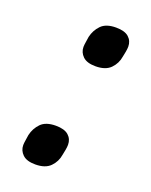

<svg xmlns="http://www.w3.org/2000/svg" viewBox="-109 -593 526 667"><g transform="rotate(20 154.0 -259.5)"><path d="M103 12Q71 12 56 -2.5Q41 -17 41 -37Q41 -44 43 -56Q45 -68 46 -76Q52 -102 70 -120.5Q88 -139 125 -139Q157 -139 172 -125.5Q187 -112 187 -91Q187 -83 185 -72Q183 -61 181 -52Q177 -26 158.5 -7Q140 12 103 12ZM183 -380Q151 -380 136 -394.5Q121 -409 121 -429Q121 -436 123 -448Q125 -460 126 -468Q132 -494 150 -512.5Q168 -531 205 -531Q237 -531 252 -517.5Q267 -504 267 -483Q267 -475 265 -464Q263 -453 261 -444Q257 -418 238.5 -399Q220 -380 183 -380Z"/></g></svg>

Font: IBM Plex Sans Medium
Style: Italic
Weight: 500
Italic angle: -11.31°
Designer: Mike Abbink, Paul van der Laan, Pieter van Rosmalen
Foundry: Bold Monday
Version: Version 3.201